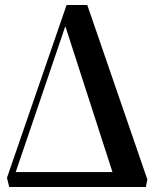

<svg xmlns="http://www.w3.org/2000/svg" viewBox="-20 -750 619 770"><path d="M17 0 8 -37 247 -730H330L571 -30L565 0ZM43 -60H431L243 -642H241Z"/></svg>

Font: Literata 72pt Medium
Style: Regular
Weight: 500
Designer: Latin by Veronika Burian and Jose Scaglione. Greek by Irene Vlachou. Cyrillic by Vera Evstafieva.
Foundry: TypeTogether
Version: Version 3.002